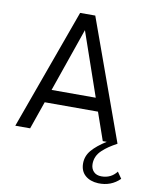

<svg xmlns="http://www.w3.org/2000/svg" viewBox="-88 -661 745 934"><g transform="rotate(10 284.0 -194.5)"><path d="M546.4 133.3 568.4 165Q525.4 208 461.4 205.6Q420.9 203.6 396.7 182.1Q372.6 160.6 372.6 123Q372.6 86.4 397.2 57.6Q421.9 28.8 467.8 0H448.2L400.4 -137.2H137.2L89.4 0H16.1L231.4 -595.2H306.2L521 0Q497.1 13.2 481.2 23.9Q465.3 34.7 449.7 49.1Q434.1 63.5 426.3 80.6Q418.5 97.7 418.5 117.7Q418.5 140.6 432.4 155.3Q446.3 169.9 471.2 169.9Q518.6 169.9 546.4 133.3ZM159.7 -202.1H377.9L269 -516.6Z"/></g></svg>

Font: Now
Style: Regular
Weight: 400
Designer: Alfredo Marco Pradil
Foundry: Alfredo Marco Pradil
Version: Version 1.200;hotconv 1.0.109;makeotfexe 2.5.65596